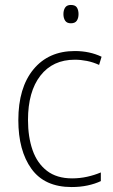

<svg xmlns="http://www.w3.org/2000/svg" viewBox="-20 -745 457 775"><path d="M269 10Q160 10 107 -63.5Q54 -137 54 -260Q54 -391 115 -465Q176 -539 282 -539Q342 -539 390 -516L380 -483Q356 -494 331 -499Q306 -504 282 -504Q193 -504 143 -439.5Q93 -375 93 -261Q93 -192 111.5 -139Q130 -86 169.5 -55.5Q209 -25 271 -25Q302 -25 331.5 -31.5Q361 -38 387 -49V-14Q364 -3 334 3.5Q304 10 269 10ZM266 -725Q284 -725 290.5 -714.5Q297 -704 297 -688Q297 -672 290 -661.5Q283 -651 266 -651Q250 -651 243 -661.5Q236 -672 236 -688Q236 -704 243 -714.5Q250 -725 266 -725Z"/></svg>

Font: Noto Sans Telugu SemiCondensed ExtraLight
Style: Regular
Weight: 200
Width: 4
Designer: Jelle Bosma - Monotype Design Team
Foundry: Monotype Imaging Inc.
Version: Version 2.005; ttfautohint (v1.8.4.7-5d5b)